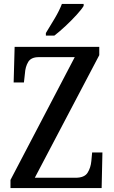

<svg xmlns="http://www.w3.org/2000/svg" viewBox="-20 -951 575 971"><path d="M33 0V-41L358 -662H176Q137 -662 122.5 -637.5Q108 -613 106 -579L101 -534H49L54 -714H482V-672L156 -52H362Q407 -52 423 -77.5Q439 -103 442 -137L446 -180H498L494 0ZM212 -784Q233 -818 256.5 -857.5Q280 -897 293 -931H403V-921Q393 -904 367.5 -876Q342 -848 311.5 -819.5Q281 -791 255 -771H212Z"/></svg>

Font: Noto Serif Tamil Condensed Medium
Style: Italic
Weight: 500
Width: 3
Italic angle: -12°
Designer: Indian Type Foundry, Tom Grace, and the Monotype Design Team
Foundry: Monotype Imaging Inc.
Version: Version 2.003; ttfautohint (v1.8.4.7-5d5b)